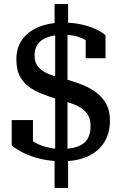

<svg xmlns="http://www.w3.org/2000/svg" viewBox="-20 -810 600 950"><path d="M250 -790H317V-670L314 -657V-55L317 -40V120H250V-39L253 -52V-654L250 -671ZM285 -73Q330 -73 362.5 -84Q395 -95 411.5 -120Q428 -145 428 -186Q428 -220 415 -241.5Q402 -263 379 -277Q356 -291 325.5 -301Q295 -311 261 -320Q223 -332 187 -346Q151 -360 122.5 -381Q94 -402 77.5 -434.5Q61 -467 61 -516Q61 -574 90 -614.5Q119 -655 171.5 -676.5Q224 -698 293 -698Q344 -698 385 -688.5Q426 -679 456.5 -664.5Q487 -650 502 -635V-522H404V-626Q415 -625 424 -619.5Q433 -614 439.5 -606Q446 -598 447.5 -590Q449 -582 446 -576Q431 -594 409.5 -608Q388 -622 360 -630Q332 -638 297 -638Q249 -638 216 -626Q183 -614 167 -592Q151 -570 151 -536Q151 -506 164 -486.5Q177 -467 199 -454.5Q221 -442 250 -433.5Q279 -425 309 -417Q351 -405 389.5 -389.5Q428 -374 458 -351Q488 -328 506 -295Q524 -262 524 -215Q524 -148 493.5 -102.5Q463 -57 410 -34.5Q357 -12 289 -12Q231 -12 182.5 -23.5Q134 -35 97.5 -53Q61 -71 38 -90V-216H143V-96Q132 -97 121.5 -104.5Q111 -112 104 -121.5Q97 -131 94.5 -140.5Q92 -150 96 -155Q114 -130 142 -111.5Q170 -93 206.5 -83Q243 -73 285 -73Z"/></svg>

Font: Roboto Serif 36pt Medium
Style: Regular
Weight: 500
Designer: Greg Gazdowicz
Foundry: Commercial Type
Version: Version 1.008